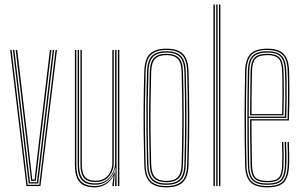

<svg xmlns="http://www.w3.org/2000/svg" viewBox="-20 -820 1338 846"><path d="M96.5 0 24.8 -600H31L101.8 -5.8H153L225 -600H231L158.2 0ZM106.5 -11.5 84.8 -196.5 37 -600H43.2L90.8 -197.5L112 -17.2H142.8L164.5 -199L212.5 -600H218.5L170.5 -197.8L148.2 -11.5ZM117 -23.2 96.8 -198.5 49.2 -600H55.8L102.8 -199.8L122.2 -29H132.5L152.5 -201.2L200 -600H206.5L158.5 -200L137.8 -23.2Z M397.5 5.5Q377.2 5.5 362.2 1.1Q347.2 -3.2 337.2 -11.8Q327.2 -20.2 321.2 -32.4Q315.2 -44.5 312.6 -60.1Q310 -75.8 310 -94.2V-600H316.2V-94.8Q316.2 -72.8 320.1 -55.1Q324 -37.5 333.2 -25.4Q342.5 -13.2 358.5 -6.8Q374.5 -0.2 398.2 -0.2Q428 -0.2 450.6 -16.2Q473.2 -32.2 483.8 -60.2H486L481.8 -7.2V0H475.2V-5L480.5 -44.8H479.2Q468.5 -22 446.5 -8.2Q424.5 5.5 397.5 5.5ZM499.5 0V-600H505.8V0ZM400.5 -18Q381.5 -18 368.8 -23.1Q356 -28.2 348.5 -38.1Q341 -48 337.8 -62.5Q334.5 -77 334.5 -95.8V-600H340.5V-96Q340.5 -72 346.1 -56Q351.8 -40 364.9 -31.9Q378 -23.8 401 -23.8Q427.2 -23.8 443.6 -35.6Q460 -47.5 467.5 -65.4Q475 -83.2 475 -100.8V-600H481.2V-101Q481.2 -82.8 473.1 -63.4Q465 -44 447.4 -31Q429.8 -18 400.5 -18ZM399 -6.2Q357 -6.2 339.6 -27.6Q322.2 -49 322.2 -95V-600H328.2V-95.2Q328.2 -52.5 344.4 -32.2Q360.5 -12 400 -12Q430.8 -12 450 -26.5Q469.2 -41 478.2 -61.9Q487.2 -82.8 487.2 -101.2V-600H493.5V0H487.2V-15L489.5 -78.8H487.2Q481.2 -50.5 458 -28.2Q434.8 -6 399 -6.2Z M713.2 5.5Q664 5.5 640.8 -17.1Q617.5 -39.8 615.8 -93.5Q613.8 -162 613 -228.6Q612.2 -295.2 612.9 -363.8Q613.5 -432.2 615.8 -506Q617.5 -560.8 641 -583.1Q664.5 -605.5 713.2 -605.5Q764 -605.5 786.5 -582.1Q809 -558.8 810.8 -505.8Q813.8 -404 814 -303.1Q814.2 -202.2 810.8 -93.2Q809 -38.2 785 -16.4Q761 5.5 713.2 5.5ZM713.2 -0.2Q757.2 -0.2 780.1 -20.4Q803 -40.5 804.5 -93.2Q808 -203.5 807.9 -302.8Q807.8 -402 804.5 -505.2Q803.2 -556.2 781.8 -578Q760.2 -599.8 713.2 -599.8Q667.8 -599.8 645.5 -578.6Q623.2 -557.5 621.8 -505Q619.8 -439.2 619 -373Q618.2 -306.8 618.9 -237.5Q619.5 -168.2 621.8 -93.5Q623.2 -41 646 -20.6Q668.8 -0.2 713.2 -0.2ZM713.2 -5.8Q669 -5.8 649.2 -26.4Q629.5 -47 628 -94.5Q626 -162.5 625.2 -230Q624.5 -297.5 625.1 -366Q625.8 -434.5 628 -505Q629.5 -553.5 649.6 -573.9Q669.8 -594.2 713.2 -594.2Q756 -594.2 776.5 -574.1Q797 -554 798.5 -505.8Q800.5 -438.2 801.2 -371.5Q802 -304.8 801.4 -236.1Q800.8 -167.5 798.5 -94.2Q797.2 -46.2 777 -26Q756.8 -5.8 713.2 -5.8ZM713.2 -11.5Q753.5 -11.5 772.2 -30.4Q791 -49.2 792.5 -94.5Q795.5 -195.8 795.6 -296.8Q795.8 -397.8 792.5 -504.5Q791 -550.2 772.2 -569.4Q753.5 -588.5 713.2 -588.5Q672.8 -588.5 654.1 -569.4Q635.5 -550.2 634 -504.8Q632 -439.8 631.2 -373.4Q630.5 -307 631.1 -237.9Q631.8 -168.8 634 -94.5Q635.5 -48.8 654.5 -30.1Q673.5 -11.5 713.2 -11.5ZM713.2 -17Q678 -17 659.8 -33.9Q641.5 -50.8 640 -94.5Q638 -164.8 637.2 -232.1Q636.5 -299.5 637.2 -366.9Q638 -434.2 640 -504.5Q641.5 -548 659.2 -565.5Q677 -583 713.2 -583Q748.5 -583 766.9 -566Q785.2 -549 786.2 -504.5Q789.2 -404 789.5 -303.5Q789.8 -203 786.2 -94.8Q785.2 -51.5 767.1 -34.2Q749 -17 713.2 -17ZM713.2 -22.8Q747.8 -22.8 763.4 -39.5Q779 -56.2 780.2 -95Q783.2 -198 783.4 -297.2Q783.5 -396.5 780.2 -504.5Q779 -544.2 763 -560.8Q747 -577.2 713.2 -577.2Q678.8 -577.2 663.1 -560.2Q647.5 -543.2 646.2 -504.2Q644.2 -433.8 643.5 -366.9Q642.8 -300 643.5 -233Q644.2 -166 646.2 -94.8Q647.5 -55.5 663.5 -39.1Q679.5 -22.8 713.2 -22.8Z M945 0V-800H951V0ZM920.5 0V-800H926.8V0ZM932.8 0V-800H938.8V0Z M1159 5.5Q1105.2 5.5 1083.2 -17.6Q1061.2 -40.8 1060 -91.8Q1058.8 -149.2 1058.1 -201.9Q1057.5 -254.5 1057.6 -304.6Q1057.8 -354.8 1058.4 -404.9Q1059 -455 1060 -507.2Q1061.2 -557.2 1083 -581.4Q1104.8 -605.5 1158.8 -605.5Q1206.8 -605.5 1229.2 -583.2Q1251.8 -561 1253.8 -508.8Q1254.2 -493.2 1254.6 -470.8Q1255 -448.2 1255.1 -420Q1255.2 -391.8 1254.8 -358.8Q1254.2 -325.8 1252.8 -289.2H1088.2Q1088.2 -250.2 1088.5 -218.2Q1088.8 -186.2 1089.4 -156.1Q1090 -126 1090.5 -93Q1091.2 -53.5 1105.6 -38.1Q1120 -22.8 1159 -22.8Q1194.8 -22.8 1208.1 -36.8Q1221.5 -50.8 1223.2 -93Q1224 -110.5 1223.9 -137.1Q1223.8 -163.8 1222.2 -194.5H1228.2Q1229.8 -164.2 1229.9 -137.5Q1230 -110.8 1229.2 -93Q1227.5 -48 1212.2 -32.5Q1197 -17 1159 -17Q1117 -17 1101.1 -33.8Q1085.2 -50.5 1084.2 -92.8Q1083.8 -122.5 1083.1 -154.4Q1082.5 -186.2 1082.2 -221.2Q1082 -256.2 1082 -294.8H1247Q1248.2 -332.8 1248.8 -365.4Q1249.2 -398 1249.1 -424.9Q1249 -451.8 1248.6 -472.9Q1248.2 -494 1247.5 -508.8Q1245.5 -561.8 1222.9 -580.8Q1200.2 -599.8 1158.8 -599.8Q1107.2 -599.8 1087.2 -577Q1067.2 -554.2 1066 -507Q1065 -455.2 1064.4 -404.2Q1063.8 -353.2 1063.8 -302.1Q1063.8 -251 1064.2 -198.8Q1064.8 -146.5 1066 -92Q1067.2 -42.5 1088 -21.4Q1108.8 -0.2 1159 -0.2Q1205.5 -0.2 1225.4 -20Q1245.2 -39.8 1247.8 -92Q1248.2 -103.2 1248.4 -119.5Q1248.5 -135.8 1248.1 -155.1Q1247.8 -174.5 1246.8 -194.5H1252.8Q1254 -167 1254.4 -139.5Q1254.8 -112 1253.8 -91.8Q1251.5 -38 1230.4 -16.2Q1209.2 5.5 1159 5.5ZM1159 -5.8Q1110.8 -5.8 1092 -25.6Q1073.2 -45.5 1072.2 -92Q1071 -146.8 1070.5 -199.5Q1070 -252.2 1070 -303.5Q1070 -354.8 1070.6 -405.5Q1071.2 -456.2 1072.2 -506.8Q1073.2 -554 1092.8 -574.1Q1112.2 -594.2 1158.8 -594.2Q1201 -594.2 1220.4 -575Q1239.8 -555.8 1241.5 -506.5Q1242.2 -493.2 1242.8 -463.8Q1243.2 -434.2 1243 -392.5Q1242.8 -350.8 1241 -300.5H1076Q1076 -237.8 1076.5 -190.2Q1077 -142.8 1078 -92.5Q1078.8 -47.8 1096.5 -29.6Q1114.2 -11.5 1159 -11.5Q1200.5 -11.5 1217 -28.5Q1233.5 -45.5 1235.5 -92.5Q1236.2 -110 1236.1 -136.9Q1236 -163.8 1234.5 -194.5H1240.5Q1241.8 -168.5 1242.1 -140.6Q1242.5 -112.8 1241.5 -92.5Q1239.5 -42.5 1221.4 -24.1Q1203.2 -5.8 1159 -5.8ZM1076 -306H1235Q1236.8 -350.2 1237 -390.6Q1237.2 -431 1236.8 -461.5Q1236.2 -492 1235.5 -506.2Q1233.8 -552.8 1216.1 -570.6Q1198.5 -588.5 1158.8 -588.5Q1115.2 -588.5 1097.2 -570Q1079.2 -551.5 1078.2 -506.5Q1077.2 -463 1076.6 -414.1Q1076 -365.2 1076 -306ZM1082 -311.8Q1082.2 -348.2 1082.4 -379.4Q1082.5 -410.5 1083.1 -441Q1083.8 -471.5 1084.2 -506.2Q1085.2 -548.8 1101.6 -565.9Q1118 -583 1158.8 -583Q1194.5 -583 1211 -567Q1227.5 -551 1229.2 -506.2Q1229.8 -493.5 1230.2 -465.6Q1230.8 -437.8 1230.6 -398.5Q1230.5 -359.2 1229 -311.8ZM1088.2 -317.2H1223.2Q1224.5 -360.2 1224.6 -398.4Q1224.8 -436.5 1224.2 -464.8Q1223.8 -493 1223.2 -506.2Q1221.5 -547.8 1206.8 -562.5Q1192 -577.2 1158.8 -577.2Q1120.5 -577.2 1105.9 -561.4Q1091.2 -545.5 1090.5 -506.2Q1090 -474.2 1089.4 -445.5Q1088.8 -416.8 1088.5 -386Q1088.2 -355.2 1088.2 -317.2Z"/></svg>

Font: Big Shoulders Inline Display Thin ExtraLight
Style: Regular
Weight: 250
Version: Version 2.002